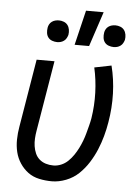

<svg xmlns="http://www.w3.org/2000/svg" viewBox="-54 -796 608 846"><g transform="rotate(5 250.0 -373.0)"><path d="M207 8Q178 8 150.5 2Q123 -4 102 -19.5Q81 -35 66 -57.5Q51 -80 44.5 -106.5Q38 -133 38.5 -162Q39 -191 44 -219L94 -520H173L121 -208Q118 -191 117 -173.5Q116 -156 118.5 -139.5Q121 -123 127.5 -108Q134 -93 146 -82.5Q158 -72 174 -67Q190 -62 208 -62Q225 -62 242 -69Q259 -76 272.5 -89Q286 -102 296.5 -117.5Q307 -133 315 -149Q323 -165 329.5 -182Q336 -199 340.5 -216Q345 -233 349.5 -250Q354 -267 357 -284Q366 -341 364 -398Q362 -455 350 -508L425 -523Q440 -464 442 -400.5Q444 -337 433 -273Q428 -242 419.5 -211Q411 -180 398.5 -150Q386 -120 368 -91.5Q350 -63 326 -40Q302 -17 270 -4.5Q238 8 207 8ZM427 -605Q416 -605 405 -609Q394 -613 387.5 -621.5Q381 -630 379.5 -641.5Q378 -653 380 -665Q381 -672 385 -679.5Q389 -687 396 -692Q403 -697 411 -699Q419 -701 427 -701Q438 -701 448.5 -697Q459 -693 465.5 -684.5Q472 -676 474 -664.5Q476 -653 474 -641Q472 -634 468 -626.5Q464 -619 457 -614Q450 -609 442.5 -607Q435 -605 427 -605ZM177 -605Q166 -605 155 -609Q144 -613 137.5 -621.5Q131 -630 129.5 -641.5Q128 -653 130 -665Q131 -672 135 -679.5Q139 -687 146 -692Q153 -697 161 -699Q169 -701 177 -701Q188 -701 198.5 -697Q209 -693 215.5 -684.5Q222 -676 224 -664.5Q226 -653 224 -641Q222 -634 218 -626.5Q214 -619 207 -614Q200 -609 192.5 -607Q185 -605 177 -605ZM255 -600 292 -754H370L319 -600Z"/></g></svg>

Font: Iosevka Term Curly Oblique
Style: Regular
Weight: 400
Italic angle: -9°
Designer: Belleve Invis
Foundry: Belleve Invis
Version: Version 32.3.0